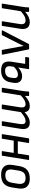

<svg xmlns="http://www.w3.org/2000/svg" viewBox="1419 -1959 552 3430"><g transform="rotate(90 1695.0 -244.0)"><path d="M53.2 0Q43.5 0 44.9 -9.8L101.1 -366.2Q111.8 -428.7 111.8 -477.1Q111.8 -487.8 124 -487.8H182.1Q187.5 -487.8 189.9 -485.8Q192.4 -483.9 192.9 -478Q194.3 -459 190.9 -417Q283.2 -500 375 -500Q444.8 -500 476.1 -456.5Q507.3 -413.1 494.1 -331.1L442.9 -9.8Q442.4 -5.4 439.2 -2.7Q436 0 432.1 0H368.2Q358.4 0 359.9 -9.8L410.2 -327.1Q424.8 -424.8 342.8 -424.8Q306.6 -424.8 271 -406.2Q235.4 -387.7 181.2 -340.8L127.9 -9.8Q126.5 0 117.2 0Z M527.8 0Q522.9 0 521.5 -3.4Q520 -6.8 522.9 -12.2L761.7 -474.1Q769 -487.8 779.8 -487.8H850.1Q856.9 -487.8 859.6 -485.1Q862.3 -482.4 863.8 -474.1L957 -12.2Q958 -6.8 955.3 -3.4Q952.6 0 947.8 0H880.9Q872.6 0 871.1 -7.8L818.8 -293.9Q803.7 -377 801.8 -390.1H800.8Q781.7 -349.6 753.9 -293.9L609.9 -7.8Q606 0 598.1 0Z M1240.7 12.2Q1143.1 12.2 1105.5 -33.4Q1067.9 -79.1 1083 -174.8L1121.1 -418H1006.8Q1002.4 -418 1000 -420.9Q997.6 -423.8 998 -428.2L1005.9 -478Q1007.3 -487.8 1018.1 -487.8H1205.1Q1214.8 -487.8 1214.8 -478L1186 -293.9Q1261.2 -362.8 1340.8 -362.8Q1407.2 -362.8 1439.2 -321.5Q1471.2 -280.3 1459 -206.1L1450.7 -157.2Q1437 -73.7 1383.8 -30.8Q1330.6 12.2 1240.7 12.2ZM1165 -160.2Q1157.7 -111.8 1177.2 -85.4Q1196.8 -59.1 1245.1 -59.1Q1295.9 -59.1 1327.6 -83Q1359.4 -106.9 1365.7 -153.8L1373 -203.1Q1385.3 -288.1 1311 -288.1Q1241.2 -288.1 1172.9 -213.9Z M1556.2 0Q1546.4 0 1547.9 -9.8L1604 -366.2Q1614.7 -432.6 1614.7 -478Q1614.7 -487.8 1625 -487.8H1686Q1694.8 -487.8 1694.8 -479Q1694.8 -438 1692.9 -414.1Q1743.2 -459.5 1784.7 -479.7Q1826.2 -500 1873 -500Q1974.1 -500 1982.9 -407.2Q2036.1 -456.1 2080.8 -478Q2125.5 -500 2173.8 -500Q2239.7 -500 2267.1 -458Q2294.4 -416 2280.8 -334L2229 -9.8Q2227.5 0 2217.8 0H2153.8Q2144.5 0 2146 -11.2L2195.8 -327.1Q2203.1 -376.5 2190.2 -400.6Q2177.2 -424.8 2141.1 -424.8Q2108.4 -424.8 2070.8 -404.5Q2033.2 -384.3 1982.9 -339.8L1929.7 -9.8Q1928.2 0 1918.9 0H1855Q1845.7 0 1847.2 -9.8L1897 -327.1Q1911.6 -424.8 1840.8 -424.8Q1807.1 -424.8 1771.5 -405.3Q1735.8 -385.7 1684.1 -339.8L1630.9 -9.8Q1629.4 0 1620.1 0Z M2385.7 0Q2381.3 0 2378.7 -2.7Q2376 -5.4 2376.5 -9.8L2450.7 -478Q2452.1 -487.8 2460.4 -487.8H2524.4Q2534.7 -487.8 2534.7 -478L2503.4 -286.1H2723.6L2753.4 -478Q2754.9 -487.8 2763.7 -487.8H2827.6Q2838.9 -487.8 2837.4 -478L2762.7 -9.8Q2761.2 0 2752.4 0H2688.5Q2678.2 0 2679.7 -9.8L2711.4 -212.9H2492.7L2459.5 -9.8Q2458 0 2449.7 0Z M3101.1 12.2Q3001 12.2 2955.8 -40.8Q2910.6 -93.8 2927.2 -192.9L2947.3 -314Q2962.9 -408.7 3018.1 -454.3Q3073.2 -500 3171.4 -500Q3268.6 -500 3314.7 -448.5Q3360.8 -397 3346.2 -297.9L3328.1 -179.2Q3313 -80.1 3257.6 -33.9Q3202.1 12.2 3101.1 12.2ZM3109.4 -63Q3170.9 -63 3203.1 -92Q3235.4 -121.1 3246.1 -187L3262.2 -288.1Q3284.2 -424.8 3163.1 -424.8Q3101.6 -424.8 3070.3 -395.8Q3039.1 -366.7 3028.3 -301.8L3011.2 -199.2Q2987.8 -63 3109.4 -63Z"/></g></svg>

Font: Sofia Sans
Style: Italic
Weight: 400
Italic angle: -9°
Designer: Botio Nikoltchev, Ani Petrova
Foundry: lettersoup
Version: Version 4.100